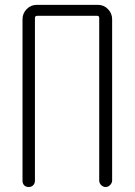

<svg xmlns="http://www.w3.org/2000/svg" viewBox="-20 -750 540 770"><path d="M70.3 -25.4V-672.9Q70.3 -696.3 86.9 -713.4Q103.5 -730.5 127 -730.5H373Q396.5 -730.5 413.1 -713.4Q429.7 -696.3 429.7 -672.9V-26.4Q429.7 -16.6 421.9 -8.3Q414.1 0 403.8 0Q393.6 0 385.7 -7.8Q377.9 -15.6 377.9 -26.4V-677.7Q377.9 -686.5 370.1 -686.5H128.9Q120.1 -686.5 120.1 -677.7V-25.4Q120.1 -14.6 113.3 -7.3Q106.4 0 95.2 0Q84 0 77.1 -6.8Q70.3 -13.7 70.3 -25.4Z"/></svg>

Font: Rounded Mgen+ 1mn light
Style: Regular
Weight: 200
Designer: [Source Han Sans]
Ryoko NISHIZUKA  (kana & ideographs); Paul D. Hunt (Latin, Greek & Cyrillic); Wenlong ZHANG  (bopomofo
Version: Version 1.059.20150602